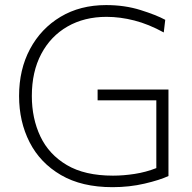

<svg xmlns="http://www.w3.org/2000/svg" viewBox="-20 -746 775 775"><path d="M660 -35.5Q624.5 -19 563.5 -4.8Q502.5 9.5 434 9.5Q310 9.5 226 -39.5Q142 -88.5 99.5 -171.8Q57 -255 57 -358.5Q57 -465.5 101.2 -548.2Q145.5 -631 224.5 -678.2Q303.5 -725.5 408.5 -725.5Q483.5 -725.5 547.2 -705.5Q611 -685.5 647 -666L641 -615Q580 -648.5 522.5 -663.2Q465 -678 410 -678Q320.5 -678 252.5 -639Q184.5 -600 146.5 -528.2Q108.5 -456.5 108.5 -358.5Q108.5 -268 143 -195.2Q177.5 -122.5 249.8 -79.8Q322 -37 436 -37Q478 -37 523.5 -44Q569 -51 611 -67.5V-341H374V-384.5H660Z"/></svg>

Font: Heraclito ExtraLight
Style: Regular
Weight: 200
Designer: Kostas Bartsokas (font) & Cristiano Sobral (main changes)
Foundry: Kostas Bartsokas (font) & Cristiano Sobral (main changes)
Version: Version 1.00;July 8, 2020;FontCreator 13.0.0.2655 64-bit